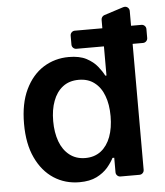

<svg xmlns="http://www.w3.org/2000/svg" viewBox="-54 -803 738 859"><g transform="rotate(-5 315.0 -373.0)"><path d="M153.4 -23.4Q102.6 -56.5 73.2 -119.3Q43.7 -181.5 43.7 -272Q43.7 -363.3 73.5 -425.4Q103.7 -488.3 154.8 -520.6Q206 -552.6 268.8 -552.6Q316.8 -552.6 347.7 -536.6Q378.9 -519.9 396.7 -497.5Q414.1 -476.2 424.7 -455.3H430V-586.3H306.5Q297.9 -586.3 291.9 -592.3Q285.9 -598.4 285.9 -606.9V-647Q285.9 -655.5 291.9 -661.6Q297.9 -667.6 306.5 -667.6H430V-705.6Q430 -712.4 433.9 -717.9Q437.9 -723.4 444.2 -725.5L531.6 -753.6Q534.8 -754.6 538.4 -754.6Q546.9 -754.6 552.9 -748.6Q558.9 -742.5 558.9 -734V-667.6H605.1Q614 -667.6 620 -661.6Q626.1 -655.5 626.1 -647V-606.9Q626.1 -598.4 620 -592.3Q614 -586.3 605.1 -586.3H558.9V-20.6Q558.9 -12.1 552.9 -6Q546.9 0 538 0H453.1Q444.6 0 438.6 -6Q432.5 -12.1 432.5 -20.6V-85.9H424.7Q414.4 -65.7 396 -43.7Q376.1 -21 346.2 -6Q315 9.6 268.5 9.6Q204.2 9.6 153.4 -23.4ZM189.3 -181.5Q203.8 -142 233 -119Q262.4 -95.9 304.3 -95.9Q344.8 -95.9 373.9 -117.9Q402.7 -140.3 417.6 -180Q432.5 -220.2 432.5 -272.7Q432.5 -326 417.6 -364.7Q403.4 -403.4 374.3 -425.4Q346.2 -447.1 304.3 -447.1Q261.4 -447.1 232.6 -424.7Q203.5 -402 189.3 -362.9Q174.7 -324.6 174.7 -272.7Q174.7 -221.9 189.3 -181.5Z"/></g></svg>

Font: DeltaSans SemiBold
Style: Regular
Weight: 600
Designer: Rasmus Andersson
Foundry: rsms
Version: Version 3.012